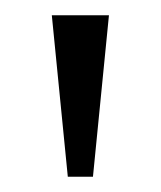

<svg xmlns="http://www.w3.org/2000/svg" viewBox="-20 -734 211 252"><path d="M69 -502H102L123 -714H48Z"/></svg>

Font: Noto Serif Khmer SemiCondensed Light
Style: Regular
Weight: 300
Width: 4
Designer: Danh Hong and the Monotype Design Team
Foundry: Monotype Imaging Inc.
Version: Version 2.004